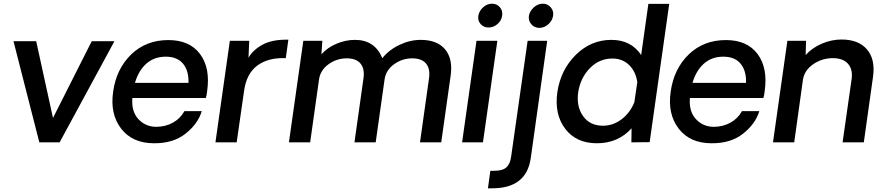

<svg xmlns="http://www.w3.org/2000/svg" viewBox="-20 -771 4802 1040"><path d="M600 -548 303 0H193L53 -548H176L267 -132L477 -548Z M1102 -277Q1100 -257 1095 -240H697Q691 -168 729 -126.5Q767 -85 825 -84Q876 -84 916.5 -106.5Q957 -129 979 -169H1073Q1052 -100 985 -47Q918 6 814 5Q697 5 636 -74.5Q575 -154 593 -275Q610 -398 690.5 -476Q771 -554 892 -554Q1007 -554 1063.5 -478.5Q1120 -403 1102 -277ZM878 -464Q815 -464 772.5 -426Q730 -388 711 -322H1001Q1003 -388 971.5 -426Q940 -464 878 -464Z M1542 -556 1528 -456Q1434 -460 1374.5 -416.5Q1315 -373 1302 -278L1262 0H1147L1225 -550H1330L1326 -458Q1350 -501 1403 -529.5Q1456 -558 1542 -556Z M2259 -555Q2348 -555 2391 -503.5Q2434 -452 2421 -361L2370 0H2255L2304 -348Q2311 -399 2287.5 -427Q2264 -455 2213 -455Q2159 -455 2114.5 -423Q2070 -391 2063 -340L2015 0H1900L1949 -348Q1956 -399 1932.5 -427Q1909 -455 1858 -455Q1804 -455 1759.5 -423Q1715 -391 1708 -340L1660 0H1545L1623 -550H1726L1721 -477Q1753 -513 1802.5 -534Q1852 -555 1903 -555Q2010 -555 2051 -456Q2087 -501 2144 -528Q2201 -555 2259 -555Z M2626 -622Q2600 -622 2583.5 -640.5Q2567 -659 2571 -686Q2576 -713 2597.5 -732Q2619 -751 2645 -751Q2671 -751 2687.5 -732Q2704 -713 2700 -686Q2696 -659 2674.5 -640.5Q2653 -622 2626 -622ZM2561 -550H2674L2596 0H2483Z M2902 -620Q2875 -620 2858 -639.5Q2841 -659 2845 -686Q2850 -712 2872 -731.5Q2894 -751 2920 -751Q2946 -751 2963 -731.5Q2980 -712 2976 -686Q2972 -659 2950 -639.5Q2928 -620 2902 -620ZM2623 249 2636 154H2659Q2703 154 2723.5 135Q2744 116 2749 75L2838 -550H2944L2855 85Q2832 249 2646 249Z M3605 -750 3499 -1 3400 0 3401 -76Q3328 5 3213 5Q3101 5 3041.5 -73.5Q2982 -152 2999 -272Q3017 -393 3099 -474Q3181 -555 3292 -555Q3398 -555 3453 -473L3492 -750ZM3246 -90Q3301 -90 3347 -125Q3393 -160 3416 -217L3432 -326Q3424 -383 3388 -418.5Q3352 -454 3297 -454Q3226 -454 3175 -401.5Q3124 -349 3112 -272Q3101 -195 3138 -142.5Q3175 -90 3246 -90Z M4122 -277Q4120 -257 4115 -240H3717Q3711 -168 3749 -126.5Q3787 -85 3845 -84Q3896 -84 3936.5 -106.5Q3977 -129 3999 -169H4093Q4072 -100 4005 -47Q3938 6 3834 5Q3717 5 3656 -74.5Q3595 -154 3613 -275Q3630 -398 3710.5 -476Q3791 -554 3912 -554Q4027 -554 4083.5 -478.5Q4140 -403 4122 -277ZM3898 -464Q3835 -464 3792.5 -426Q3750 -388 3731 -322H4021Q4023 -388 3991.5 -426Q3960 -464 3898 -464Z M4538 -557Q4630 -557 4676 -503.5Q4722 -450 4709 -356L4659 0H4544L4593 -343Q4600 -396 4573 -426Q4546 -456 4491 -456Q4432 -456 4384 -422.5Q4336 -389 4329 -337L4282 0H4167L4245 -550H4346L4344 -473Q4379 -512 4431.5 -534.5Q4484 -557 4538 -557Z"/></svg>

Font: Oakes Grotesk Medium
Style: Italic
Weight: 500
Italic angle: -8°
Designer: Samuel Oakes
Foundry: Samuel Oakes
Version: Version 1.000;PS 001.000;hotconv 1.0.88;makeotf.lib2.5.64775